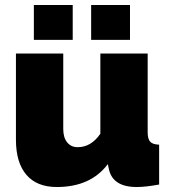

<svg xmlns="http://www.w3.org/2000/svg" viewBox="-20 -741 686 771"><path d="M208 10Q128 10 86 -39Q44 -88 44 -180V-526H234V-223Q234 -189 249.5 -169.5Q265 -150 292 -150Q346 -150 383 -204V-526H573V-210Q573 -183 583 -172Q593 -161 619 -160V0Q565 10 529 10Q432 10 417 -63L413 -82Q344 10 208 10ZM272 -581H116V-721H272ZM502 -581H346V-721H502Z"/></svg>

Font: Raleway
Style: Heavy
Weight: 900
Designer: Matt McInerney, Pablo Impallari, Rodrigo Fuenzalida
Foundry: Matt McInerney, Pablo Impallari, Rodrigo Fuenzalida
Version: Version 2.001